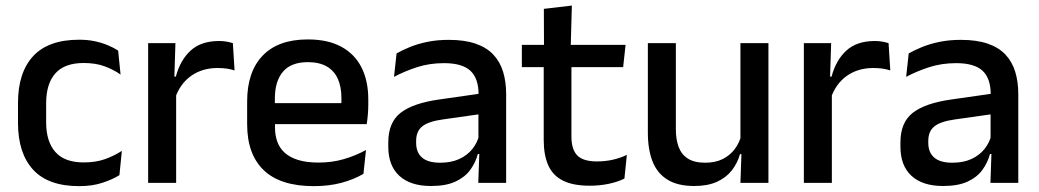

<svg xmlns="http://www.w3.org/2000/svg" viewBox="-20 -640 3638 672"><path d="M257.5 11.5Q148.5 11.5 95.8 -46.2Q43 -104 43 -209.5V-280Q43 -386 96 -443.5Q149 -501 257.5 -501Q287.5 -501 312.8 -495.5Q338 -490 358.5 -481.2Q379 -472.5 393.5 -463L402 -379Q378 -396 346.5 -407.8Q315 -419.5 273 -419.5Q206 -419.5 173.8 -383.2Q141.5 -347 141.5 -278V-212Q141.5 -144.5 173.8 -108Q206 -71.5 273 -71.5Q315.5 -71.5 348 -83.2Q380.5 -95 406.5 -112L398 -27Q375 -12.5 339.2 -0.5Q303.5 11.5 257.5 11.5Z M592.5 -295.5 571.5 -372H595.5Q611 -430 647.5 -463.2Q684 -496.5 747 -496.5Q762 -496.5 773.8 -494.2Q785.5 -492 795 -489L801 -393.5Q789 -397.5 774 -399.8Q759 -402 741.5 -402Q688 -402 649 -374.5Q610 -347 592.5 -295.5ZM498.5 0V-489H594L589.5 -346.5L596.5 -339.5V0Z M1078.5 11.5Q961.5 11.5 903.2 -44.2Q845 -100 845 -205V-285Q845 -388.5 899.2 -445.2Q953.5 -502 1057.5 -502Q1128 -502 1175 -476.2Q1222 -450.5 1245.5 -403.5Q1269 -356.5 1269 -292V-273.5Q1269 -256.5 1267.5 -239Q1266 -221.5 1263.5 -205.5H1173.5Q1174.5 -231.5 1174.8 -254.5Q1175 -277.5 1175 -296.5Q1175 -337 1162 -365Q1149 -393 1123 -407.8Q1097 -422.5 1057.5 -422.5Q999 -422.5 970.5 -389.2Q942 -356 942 -294.5V-248.5L942.5 -237V-193.5Q942.5 -166 950.8 -143.5Q959 -121 977.2 -104.8Q995.5 -88.5 1024.5 -79.8Q1053.5 -71 1095 -71Q1142 -71 1183.2 -83Q1224.5 -95 1261 -115L1252 -31.5Q1219 -12 1175.2 -0.2Q1131.5 11.5 1078.5 11.5ZM897 -205.5V-279H1243.5V-205.5Z M1654 0 1658 -116 1654.5 -131V-285L1655 -309.5Q1655 -366 1626.2 -392.5Q1597.5 -419 1534 -419Q1482.5 -419 1438.5 -404.5Q1394.5 -390 1359 -371L1368 -453Q1388 -464.5 1415 -475.5Q1442 -486.5 1476 -493.5Q1510 -500.5 1550.5 -500.5Q1606 -500.5 1644.5 -487.2Q1683 -474 1706.5 -449Q1730 -424 1740.8 -389Q1751.5 -354 1751.5 -311V0ZM1488.5 11Q1416 11 1377.5 -24.8Q1339 -60.5 1339 -126.5V-141.5Q1339 -211.5 1382.2 -245.2Q1425.5 -279 1518.5 -292L1665.5 -313L1671 -242L1530 -222Q1479.5 -215 1458 -197.8Q1436.5 -180.5 1436.5 -147V-140Q1436.5 -106.5 1457.2 -88.5Q1478 -70.5 1520.5 -70.5Q1559.5 -70.5 1587.5 -83.5Q1615.5 -96.5 1633 -118.2Q1650.5 -140 1657 -166.5L1670.5 -101H1652.5Q1644.5 -71 1626 -45.5Q1607.5 -20 1574.2 -4.5Q1541 11 1488.5 11Z M2044.5 10Q1986 10 1950.5 -7.8Q1915 -25.5 1899 -61.2Q1883 -97 1883 -150.5V-449.5H1980V-162Q1980 -117 2000.5 -96Q2021 -75 2069.5 -75Q2098.5 -75 2125 -81Q2151.5 -87 2174 -98L2165.5 -15Q2141.5 -3 2110 3.5Q2078.5 10 2044.5 10ZM1806.5 -405V-483H2169.5L2161 -405ZM1884 -474.5 1883.5 -609 1981.5 -620.5 1977.5 -474.5Z M2345.5 -489V-187Q2345.5 -152 2355.2 -125.8Q2365 -99.5 2387.5 -85Q2410 -70.5 2448 -70.5Q2484 -70.5 2509.8 -83.5Q2535.5 -96.5 2552 -118.8Q2568.5 -141 2575 -168.5L2591 -100.5H2570Q2561.5 -70 2542 -44.5Q2522.5 -19 2490 -4Q2457.5 11 2409.5 11Q2352.5 11 2316.8 -10.8Q2281 -32.5 2264.2 -74.2Q2247.5 -116 2247.5 -176V-489ZM2669.5 -489V0H2571.5L2575.5 -114.5L2571.5 -120.5V-489Z M2887.5 -295.5 2866.5 -372H2890.5Q2906 -430 2942.5 -463.2Q2979 -496.5 3042 -496.5Q3057 -496.5 3068.8 -494.2Q3080.5 -492 3090 -489L3096 -393.5Q3084 -397.5 3069 -399.8Q3054 -402 3036.5 -402Q2983 -402 2944 -374.5Q2905 -347 2887.5 -295.5ZM2793.5 0V-489H2889L2884.5 -346.5L2891.5 -339.5V0Z M3446.5 0 3450.5 -116 3447 -131V-285L3447.5 -309.5Q3447.5 -366 3418.8 -392.5Q3390 -419 3326.5 -419Q3275 -419 3231 -404.5Q3187 -390 3151.5 -371L3160.5 -453Q3180.5 -464.5 3207.5 -475.5Q3234.5 -486.5 3268.5 -493.5Q3302.5 -500.5 3343 -500.5Q3398.5 -500.5 3437 -487.2Q3475.5 -474 3499 -449Q3522.5 -424 3533.2 -389Q3544 -354 3544 -311V0ZM3281 11Q3208.5 11 3170 -24.8Q3131.5 -60.5 3131.5 -126.5V-141.5Q3131.5 -211.5 3174.8 -245.2Q3218 -279 3311 -292L3458 -313L3463.5 -242L3322.5 -222Q3272 -215 3250.5 -197.8Q3229 -180.5 3229 -147V-140Q3229 -106.5 3249.8 -88.5Q3270.5 -70.5 3313 -70.5Q3352 -70.5 3380 -83.5Q3408 -96.5 3425.5 -118.2Q3443 -140 3449.5 -166.5L3463 -101H3445Q3437 -71 3418.5 -45.5Q3400 -20 3366.8 -4.5Q3333.5 11 3281 11Z"/></svg>

Font: Anek Gurmukhi Medium
Style: Regular
Weight: 500
Designer: Sarang Kulkarni (Gurmukhi), Yesha Goshar (Latin)
Foundry: Ek Type
Version: Version 1.003